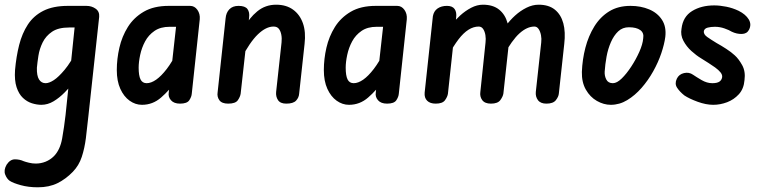

<svg xmlns="http://www.w3.org/2000/svg" viewBox="-67 -441 3275 817"><path d="M-3 -143Q2 -200 14.5 -249.5Q27 -299 51.5 -336.5Q76 -374 117.5 -395Q159 -416 222 -416H285L276 -324H227Q181 -324 154.5 -306Q128 -288 114.5 -260.5Q101 -233 96.5 -204Q92 -175 90 -153Q89 -119 99 -103Q109 -87 127 -87Q142 -87 162 -100Q182 -113 208 -144Q234 -175 262 -230L250 -94Q231 -71 208.5 -48Q186 -25 161 -10Q136 5 109 5Q90 5 69 -1.5Q48 -8 30.5 -24.5Q13 -41 3.5 -70Q-6 -99 -3 -143ZM-39 260Q-24 237 -3.5 237Q17 237 34 245Q42 248 56.5 251.5Q71 255 85 255Q107 255 127 247Q147 239 163 223Q189 196 197.5 148Q206 100 212 48L260 -416H301Q323 -416 340 -404Q357 -392 355 -369L309 54Q304 103 298.5 146.5Q293 190 281 226.5Q269 263 243 290Q213 321 177.5 338.5Q142 356 94 356Q54 356 21.5 347Q-11 338 -25 329Q-38 320 -45 301.5Q-52 283 -39 260Z M537 5Q509 5 484.5 -12.5Q460 -30 445 -63Q430 -96 430 -143Q430 -190 441 -238Q452 -286 477 -326Q502 -366 544.5 -391Q587 -416 651 -416H715L705 -327H655Q616 -327 590.5 -309.5Q565 -292 550.5 -265Q536 -238 529.5 -207.5Q523 -177 523 -153Q523 -119 531 -103Q539 -87 557 -87Q576 -87 597.5 -102Q619 -117 642.5 -147.5Q666 -178 691 -228L680 -94Q654 -57 618.5 -26Q583 5 537 5ZM699 0Q673 0 660.5 -14.5Q648 -29 651 -47L692 -416H742Q761 -416 773 -399Q785 -382 783 -359L749 -42Q748 -29 738.5 -14.5Q729 0 699 0Z M904 0Q877 0 866.5 -14.5Q856 -29 859 -48L893 -363Q895 -387 909 -401.5Q923 -416 948 -416Q976 -416 986 -402.5Q996 -389 993 -366L957 -42Q955 -29 945 -14.5Q935 0 904 0ZM1151 0Q1126 0 1116 -15Q1106 -30 1108 -50L1131 -260Q1133 -278 1130 -293.5Q1127 -309 1119.5 -318.5Q1112 -328 1097 -328Q1065 -328 1030.5 -295Q996 -262 957 -187L972 -323Q993 -364 1027.5 -392.5Q1062 -421 1108 -421Q1151 -421 1180 -400Q1209 -379 1222 -342Q1235 -305 1229 -254L1206 -43Q1205 -26 1193 -13Q1181 0 1151 0Z M1418 5Q1390 5 1365.5 -12.5Q1341 -30 1326 -63Q1311 -96 1311 -143Q1311 -190 1322 -238Q1333 -286 1358 -326Q1383 -366 1425.5 -391Q1468 -416 1532 -416H1596L1586 -327H1536Q1497 -327 1471.5 -309.5Q1446 -292 1431.5 -265Q1417 -238 1410.5 -207.5Q1404 -177 1404 -153Q1404 -119 1412 -103Q1420 -87 1438 -87Q1457 -87 1478.5 -102Q1500 -117 1523.5 -147.5Q1547 -178 1572 -228L1561 -94Q1535 -57 1499.5 -26Q1464 5 1418 5ZM1580 0Q1554 0 1541.5 -14.5Q1529 -29 1532 -47L1573 -416H1623Q1642 -416 1654 -399Q1666 -382 1664 -359L1630 -42Q1629 -29 1619.5 -14.5Q1610 0 1580 0Z M1787 0Q1763 0 1750.5 -12.5Q1738 -25 1740 -47L1775 -372Q1779 -394 1795 -405Q1811 -416 1835 -416Q1858 -416 1867.5 -402.5Q1877 -389 1874 -366L1839 -42Q1837 -29 1826.5 -14.5Q1816 0 1787 0ZM2022 0Q1996 0 1985 -15Q1974 -30 1977 -50L1999 -260Q2001 -276 1998.5 -291.5Q1996 -307 1989 -317.5Q1982 -328 1970 -328Q1948 -328 1926.5 -314.5Q1905 -301 1884 -273.5Q1863 -246 1839 -202L1852 -333Q1869 -355 1891 -375Q1913 -395 1938 -408Q1963 -421 1988 -421Q2031 -421 2057 -400Q2083 -379 2093 -342Q2103 -305 2098 -254L2075 -43Q2073 -30 2062 -15Q2051 0 2022 0ZM2258 0Q2233 0 2222 -15Q2211 -30 2213 -50L2236 -260Q2238 -276 2235 -291.5Q2232 -307 2225 -317.5Q2218 -328 2207 -328Q2176 -328 2144 -299.5Q2112 -271 2074 -202L2087 -333Q2103 -355 2125 -375Q2147 -395 2173 -408Q2199 -421 2225 -421Q2268 -421 2294 -400Q2320 -379 2330 -342Q2340 -305 2334 -254L2311 -43Q2310 -30 2298.5 -15Q2287 0 2258 0Z M2532 5Q2502 5 2473 -11.5Q2444 -28 2426 -59.5Q2408 -91 2409 -135Q2411 -188 2424 -238Q2437 -288 2462 -328.5Q2487 -369 2525 -392.5Q2563 -416 2616 -416Q2660 -416 2695.5 -401Q2731 -386 2750 -356.5Q2769 -327 2764 -284Q2760 -253 2747 -214.5Q2734 -176 2712.5 -137.5Q2691 -99 2663 -67Q2635 -35 2602 -15Q2569 5 2532 5ZM2541 -87Q2558 -87 2578.5 -107Q2599 -127 2619 -157.5Q2639 -188 2653.5 -220.5Q2668 -253 2670 -278Q2674 -301 2657.5 -313Q2641 -325 2609 -325Q2582 -325 2563.5 -307.5Q2545 -290 2532.5 -261.5Q2520 -233 2514 -200Q2508 -167 2506 -136Q2505 -118 2513 -102.5Q2521 -87 2541 -87Z M2968 5Q2937 5 2901.5 -8Q2866 -21 2845 -35Q2825 -51 2814 -68Q2803 -85 2813 -106Q2822 -125 2843.5 -130Q2865 -135 2882 -123Q2895 -114 2918 -100.5Q2941 -87 2964 -87Q2984 -87 2994 -93.5Q3004 -100 3006 -113Q3007 -123 2999 -133Q2991 -143 2976 -154Q2966 -161 2948.5 -172.5Q2931 -184 2916 -193Q2896 -205 2875 -224Q2854 -243 2841 -267.5Q2828 -292 2833 -319Q2839 -370 2878 -394Q2917 -418 2972 -418Q2996 -418 3023.5 -412.5Q3051 -407 3076 -395Q3106 -380 3119 -358.5Q3132 -337 3120 -314Q3111 -297 3089.5 -296.5Q3068 -296 3047 -306Q3036 -313 3016 -320Q2996 -327 2975 -327Q2958 -327 2944.5 -323.5Q2931 -320 2928 -309Q2926 -295 2942.5 -283.5Q2959 -272 2982 -258Q3002 -247 3023.5 -233Q3045 -219 3059 -206Q3076 -191 3091 -164Q3106 -137 3101 -100Q3098 -63 3077 -40Q3056 -17 3027 -6Q2998 5 2968 5Z"/></svg>

Font: Edu NSW ACT Foundation SemiBold
Style: Regular
Weight: 600
Version: Version 1.003